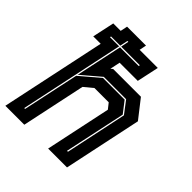

<svg xmlns="http://www.w3.org/2000/svg" viewBox="-213 -882 1014 1014"><g transform="rotate(45 294.0 -375.0)"><path d="M-8 0 116.5 -587.5H61L87.5 -710.5H143L151 -750H292.5L284.5 -710.5H420L393.5 -587.5H258L246 -530.5L257.5 -540H464.5L545 -437L452.5 0H311.5L389.5 -368L365 -399H258.5L209.5 -358.5L133.5 0ZM71 -62H77.5L144.5 -376.5L253 -468.5H414.5L463.5 -405L390.5 -62H397.5L470.5 -407L418.5 -475.5H251.5L146.5 -386L202 -646.5H341.5L343 -653.5H203.5L212.5 -698H206L196.5 -653.5H128L126.5 -647H195Z"/></g></svg>

Font: Tourney ExtraBold
Style: Italic
Weight: 800
Italic angle: -12°
Version: Version 1.015